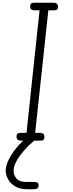

<svg xmlns="http://www.w3.org/2000/svg" viewBox="-20 -1024 532 1398"><path d="M135.5 0Q115.5 0 107.8 -8Q100 -16 100 -27.5Q100 -41 105.8 -48.8Q111.5 -56.5 131.5 -56.5H173L268 -949H234.5Q214.5 -949 206.8 -956.8Q199 -964.5 199 -976.5Q199 -989 205 -996.5Q211 -1004 230.5 -1004H367Q387.5 -1004 395 -996Q402.5 -988 402.5 -976.5Q402.5 -964 397.2 -956.5Q392 -949 372 -949H332L236 -56.5H269.5Q288.5 -56.5 296 -48.5Q303.5 -40.5 303.5 -27.5Q303.5 -15 298.2 -7.5Q293 0 273 0ZM179 354Q125 354 90 332.8Q55 311.5 38.2 280.2Q21.5 249 21.5 219Q21.5 184 42 141Q62.5 98 98.5 54Q134.5 10 181 -27.5Q191 -36 195.5 -38Q200 -40 205 -40Q218 -40 226.2 -33Q234.5 -26 234.5 -14.5Q234.5 -4.5 226.5 2Q185 37 151.5 76Q118 115 98.5 151.8Q79 188.5 79 217Q79 251 100 275.8Q121 300.5 164 300.5H222Q244 300.5 252.5 306Q261 311.5 261 326Q261 341 252 347.5Q243 354 222 354Z"/></svg>

Font: Edu SA Hand
Style: Regular
Weight: 400
Designer: Tina and Corey Anderson, Eben Sorkin, Mirko Velimirovic
Foundry: Google for Education
Version: Version 2.000